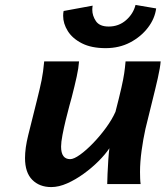

<svg xmlns="http://www.w3.org/2000/svg" viewBox="-20 -740 666 772"><path d="M545.4 0H411.1Q411.1 -13.2 412.4 -41Q413.6 -68.8 415.5 -98.1Q417.5 -127.4 419.9 -144Q403.3 -119.1 376.2 -92Q349.1 -64.9 316.4 -41.3Q283.7 -17.6 250 -2.7Q216.3 12.2 186 12.2Q138.7 12.2 109.6 -17.1Q80.6 -46.4 80.6 -104.5Q80.6 -124 83.7 -147Q86.9 -169.9 93.3 -195.8L128.9 -338.4Q140.6 -384.8 147.2 -417.2Q153.8 -449.7 157.7 -493.2H297.9Q295.9 -465.8 288.3 -431.4Q280.8 -397 268.1 -347.7Q265.6 -338.9 258.8 -314Q252 -289.1 244.4 -257.8Q236.8 -226.6 231.2 -197.3Q225.6 -168 225.6 -150.4Q225.6 -100.1 262.2 -100.1Q276.9 -100.1 301.8 -117.9Q326.7 -135.7 354.5 -164.6Q382.3 -193.4 406.5 -226.6Q430.7 -259.8 444.3 -290.5Q460 -351.1 468 -386.7Q476.1 -422.4 479.5 -445.8Q482.9 -469.2 484.9 -493.2H626Q624 -467.8 614.5 -425.8Q605 -383.8 591.8 -331.5Q578.6 -279.3 564.9 -222.2Q555.7 -180.7 549.3 -134.3Q543 -87.9 543 -48.8Q543 -35.2 543.5 -22.9Q543.9 -10.7 545.4 0ZM524.9 -720.2 607.9 -706.1Q602.5 -665 574.7 -628.7Q546.9 -592.3 503.2 -569.3Q459.5 -546.4 404.8 -546.4Q347.7 -546.4 309.6 -565.7Q271.5 -585 252.7 -615Q233.9 -645 233.9 -676.3Q233.9 -687.5 235.8 -695.8L352.5 -717.3Q351.1 -708.5 351.1 -700.7Q351.1 -676.8 365.7 -655Q380.4 -633.3 417 -633.3Q457.5 -633.3 486.8 -658.9Q516.1 -684.6 524.9 -720.2Z"/></svg>

Font: Andika
Style: Bold Italic
Weight: 700
Italic angle: -14°
Designer: Victor Gaultney, Annie Olsen, Julie Remington, Don Collingsworth, Eric Hays, Becca Hirsbrunner
Foundry: SIL International
Version: Version 6.101